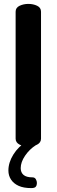

<svg xmlns="http://www.w3.org/2000/svg" viewBox="-20 -751 291 983"><path d="M125 0Q101 0 80.5 -10.5Q60 -21 60 -41V-691Q60 -712 80.5 -721.5Q101 -731 125 -731Q150 -731 170 -721.5Q190 -712 190 -691V-41Q190 -21 170 -10.5Q150 0 125 0ZM140 212Q101 212 75.5 200.5Q50 189 36.5 168.5Q23 148 23 122Q23 81 48.5 40Q74 -1 117 -27L164 -8Q131 13 108.5 46Q86 79 86 110Q86 132 100.5 144.5Q115 157 146 157Q158 157 163.5 166.5Q169 176 169 186Q169 197 163.5 204.5Q158 212 140 212Z"/></svg>

Font: Dosis
Style: Bold
Weight: 700
Designer: EdgarTolentino, PabloImpallari, IginoMarini
Foundry: EdgarTolentino, PabloImpallari, IginoMarini
Version: Version 3.001; ttfautohint (v1.8.2)